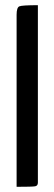

<svg xmlns="http://www.w3.org/2000/svg" viewBox="-20 -720 209 740"><path d="M44 0V-663Q44 -691 54.5 -695.5Q65 -700 126 -700V-16Q126 -4 115.5 -2Q105 0 44 0Z"/></svg>

Font: YanoneKaffeesatzRR
Style: Regular
Weight: 400
Designer: Yanone (Cyrillic: Daniel Pouzeot & Huerta Tipografica)
Foundry: Yanone
Version: Version 1.100;PS 001.100;hotconv 1.0.70;makeotf.lib2.5.58329